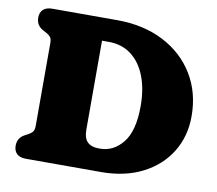

<svg xmlns="http://www.w3.org/2000/svg" viewBox="-78 -791 997 882"><g transform="rotate(10 421.0 -350.0)"><path d="M40 -51Q40 -88 73 -105.5L89 -114Q100.5 -120 107.8 -128.8Q115 -137.5 115 -157V-543Q115 -562.5 107.8 -571.2Q100.5 -580 89 -586L73 -594.5Q40 -612 40 -649Q40 -672.5 54.2 -686.2Q68.5 -700 97.5 -700H398Q522.5 -700 615.8 -652Q709 -604 760.8 -519.2Q812.5 -434.5 812.5 -324Q812.5 -230.5 767.5 -157.2Q722.5 -84 640.2 -42Q558 0 446.5 0H97.5Q68 0 54 -13.8Q40 -27.5 40 -51ZM424 -105Q486.5 -105 530.2 -159.2Q574 -213.5 574 -329.5Q574 -409 550.8 -468.8Q527.5 -528.5 483.8 -561.8Q440 -595 378.5 -595H347V-181Q347 -140.5 365 -122.8Q383 -105 417.5 -105Z"/></g></svg>

Font: Fraunces 9pt S100 Black
Style: Regular
Weight: 900
Version: Version 1.000; ttfautohint (v1.8.3)